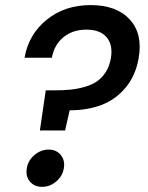

<svg xmlns="http://www.w3.org/2000/svg" viewBox="-20 -725 578 752"><path d="M76.2 -499Q92.3 -590.8 163.1 -647.9Q233.9 -705.1 335 -705.1Q436.5 -705.1 488.3 -648.7Q540 -592.3 522.9 -496.1Q510.7 -427.7 471.4 -381.1Q432.1 -334.5 377 -313.7Q321.8 -293 252.9 -293L234.9 -213.9H136.2L159.2 -371.1H191.9Q228.5 -371.1 256.8 -374Q285.2 -377 313 -385Q340.8 -393.1 360.4 -406.7Q379.9 -420.4 394.3 -442.9Q408.7 -465.3 414.1 -496.1Q423.3 -548.3 397.9 -578.6Q372.6 -608.9 318.8 -608.9Q265.1 -608.9 229 -579.8Q192.9 -550.8 183.1 -499ZM230 -65.9Q225.1 -35.2 200.2 -14.2Q175.3 6.8 145 6.8Q114.3 6.8 96.9 -14.2Q79.6 -35.2 85 -65.9Q89.8 -96.7 115 -117.9Q140.1 -139.2 170.9 -139.2Q200.7 -139.2 218 -117.9Q235.4 -96.7 230 -65.9Z"/></svg>

Font: SVN-Poppins Medium
Style: Italic
Weight: 500
Italic angle: -10°
Designer: Ninad Kale (Devanagari), Jonny Pinhorn (Latin)
Foundry: Indian Type Foundry
Version: Version 3.002 2017